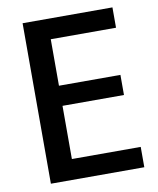

<svg xmlns="http://www.w3.org/2000/svg" viewBox="-81 -754 698 846"><g transform="rotate(-10 267.5 -331.0)"><path d="M188 -63H496V28H78V-690H480V-599H188V-391H463V-301H188Z"/></g></svg>

Font: Gmarket Sans TTF Medium
Style: Regular
Weight: 500
Designer: Creative Director : Sungho Lee; Art Director : Kiwoong Choi; Project Manager : Sori Yang, Jongwook Yoon; Font Designer :
Foundry: Sandoll Inc.
Version: Version 1.000;hotconv 1.0.109;makeotfexe 2.5.65596